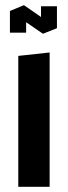

<svg xmlns="http://www.w3.org/2000/svg" viewBox="-20 -715 259 735"><path d="M50 0V-501L169 -514H170V0ZM18 -590V-673L71 -695H72L137 -650V-691H198V-607L145 -586H144L80 -630V-590Z"/></svg>

Font: Foldit Thin Medium
Style: Regular
Weight: 500
Version: Version 1.003